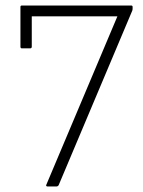

<svg xmlns="http://www.w3.org/2000/svg" viewBox="-20 -675 519 695"><path d="M152 0Q149 0 147.5 -2Q146 -4 148 -7L405 -616H95V-506Q95 -500 89 -500H59Q54 -500 54 -506V-650Q54 -655 59 -655H455Q460 -655 460 -650V-645Q460 -640 459 -637L192 -4Q189 0 184 0Z"/></svg>

Font: Sofia Sans Semi Condensed ExtraLight
Style: Regular
Weight: 250
Version: Version 4.100